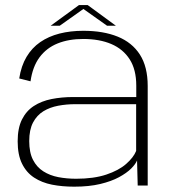

<svg xmlns="http://www.w3.org/2000/svg" viewBox="-20 -714 664 739"><path d="M265.5 4.5Q323 4.5 365.8 -5.8Q408.5 -16 438 -32Q467.5 -48 484.8 -65.2Q502 -82.5 507.5 -96.5L510 0H548.5V-383Q548.5 -457 518.5 -503.8Q488.5 -550.5 433 -573Q377.5 -595.5 300.5 -595.5Q251 -595.5 209 -584.8Q167 -574 135 -552Q103 -530 82.2 -495.2Q61.5 -460.5 54 -412L97.5 -401Q105.5 -457.5 132.2 -493.5Q159 -529.5 201.8 -546.8Q244.5 -564 300.5 -564Q363 -564 408.5 -544.5Q454 -525 479.2 -485.5Q504.5 -446 504.5 -384.5V-340.5H261.5Q217.5 -340.5 178.5 -332.8Q139.5 -325 110.2 -306Q81 -287 64.5 -254Q48 -221 48 -170Q48 -118 64.8 -84Q81.5 -50 111.2 -30.5Q141 -11 180.2 -3.2Q219.5 4.5 265.5 4.5ZM273 -26Q237 -26 204.5 -32.2Q172 -38.5 146.8 -54.5Q121.5 -70.5 107 -98.8Q92.5 -127 92.5 -171Q92.5 -214.5 107.2 -242.5Q122 -270.5 147 -285.8Q172 -301 203.8 -307Q235.5 -313 269 -313H504V-133Q494 -108 465.5 -83Q437 -58 389 -42Q341 -26 273 -26ZM175 -615H210L301 -679.5L392 -615H426L317.5 -694.5H284Z"/></svg>

Font: Anybody SemiExpanded ExtraLight
Style: Regular
Weight: 250
Width: 6
Version: Version 1.113;gftools[0.9.25]